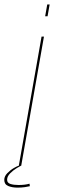

<svg xmlns="http://www.w3.org/2000/svg" viewBox="-40 -758 282 878"><path d="M46 0 150 -590.5H161L57 0ZM176 -737.5H187L177.5 -683.5H166.5ZM40.5 100Q15.5 100 -2.5 92.5Q-20.5 85 -20.5 64.5Q-20.5 48 -6.2 33.5Q8 19 24 10Q40 1 45 0H55.5Q52 1.5 36.2 11Q20.5 20.5 6.5 34.5Q-7.5 48.5 -7.5 64Q-7.5 78.5 7.8 83.2Q23 88 44.5 88Q74 88 95 82L96.5 93.5Q89 95.5 73.5 97.8Q58 100 40.5 100Z"/></svg>

Font: Anybody ExtraExpanded Thin
Style: Italic
Weight: 100
Width: 8
Italic angle: -10°
Designer: Tyler Finck
Foundry: Etcetera Type Company
Version: Version 1.010; ttfautohint (v1.8.3) -l 8 -r 50 -G 200 -x 14 